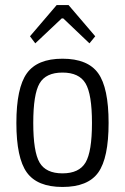

<svg xmlns="http://www.w3.org/2000/svg" viewBox="-20 -730 496 762"><path d="M358 -586 335 -558 231 -657H225L120 -558L99 -586L205 -710H252ZM411 -242Q411 -103 370 -45.5Q329 12 228 12Q128 12 86.5 -45.5Q45 -103 45 -242Q45 -381 86.5 -439Q128 -497 228 -497Q328 -497 369.5 -439.5Q411 -382 411 -242ZM319.5 -399Q294 -442 228 -442Q162 -442 137 -399Q112 -356 112 -242Q112 -128 137 -85Q162 -42 228 -42Q294 -42 319.5 -85Q345 -128 345 -242Q345 -356 319.5 -399Z"/></svg>

Font: exo2condensed_l
Style: Regular
Weight: 300
Width: 3
Designer: Natanael Gama
Version: Version 1.001;PS 001.001;hotconv 1.0.70;makeotf.lib2.5.58329